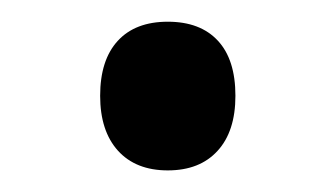

<svg xmlns="http://www.w3.org/2000/svg" viewBox="-20 -142 308 176"><path d="M133.8 -122.1Q163.6 -122.1 179.7 -104.7Q195.8 -87.4 195.8 -54.2Q195.8 -21.5 179.4 -3.7Q163.1 14.2 133.8 14.2Q104.5 14.2 88.1 -3.9Q71.8 -22 71.8 -54.2Q71.8 -86.9 87.9 -104.5Q104 -122.1 133.8 -122.1Z"/></svg>

Font: Noto Sans Gujarati
Style: Regular
Weight: 400
Designer: Monotype Design team
Foundry: Monotype Imaging Inc.
Version: Version 1.02 uh